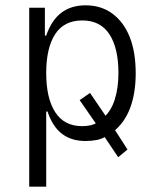

<svg xmlns="http://www.w3.org/2000/svg" viewBox="-20 -523 595 723"><path d="M90 180V-494H149V-389H154Q174 -447 211 -475Q248 -503 302 -503Q361 -503 403.5 -471.5Q446 -440 468.5 -383.5Q491 -327 491 -247Q491 -171 469.5 -115Q448 -59 405 -26L408 -41L460 40L425 69L366 -19L384 -13Q366 0 345 4Q324 8 302 8Q249 8 213.5 -19Q178 -46 159 -103H154V180ZM289 -48Q306 -48 320 -51Q334 -54 349 -63L345 -52L280 -146L319 -173L383 -79L371 -81Q399 -106 412.5 -149.5Q426 -193 426 -248Q426 -342 392 -394Q358 -446 290 -446Q221 -446 187.5 -394Q154 -342 154 -248Q154 -153 188 -100.5Q222 -48 289 -48Z"/></svg>

Font: Nunito Sans 7pt Condensed Light
Style: Regular
Weight: 300
Width: 3
Designer: Vernon Adams
Foundry: Vernon Adams
Version: Version 3.101;gftools[0.9.27]